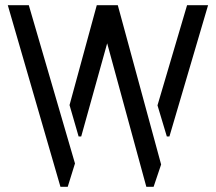

<svg xmlns="http://www.w3.org/2000/svg" viewBox="-20 -720 832 740"><path d="M213 0 10 -700H91L269 -90L241 0ZM544 0 353 -700H434L601 -86L572 0ZM283 -194 248 -315 353 -700H434L293 -194ZM623 -194 587 -314 701 -700H782L633 -194Z"/></svg>

Font: Stick No Bills ExtraLight
Style: Regular
Weight: 400
Version: Version 2.000